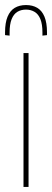

<svg xmlns="http://www.w3.org/2000/svg" viewBox="-49 -740 206 760"><path d="M44 0V-530H64V0ZM54 -720Q80 -720 98.5 -709Q117 -698 127 -674Q137 -650 137 -612Q137 -609 137 -606.5Q137 -604 137 -601L119 -599Q119 -602 119 -605.5Q119 -609 119 -611Q119 -644 111 -664Q103 -684 88 -693Q73 -702 54 -702Q34 -702 19.5 -693Q5 -684 -3 -664Q-11 -644 -11 -611Q-11 -609 -11 -605.5Q-11 -602 -11 -599L-29 -601Q-29 -604 -29 -606.5Q-29 -609 -29 -612Q-29 -650 -19 -674Q-9 -698 9.5 -709Q28 -720 54 -720Z"/></svg>

Font: Georama ExtraCondensed Thin
Style: Regular
Weight: 100
Width: 2
Designer: Jean-Baptiste Levee
Foundry: Production Type
Version: Version 1.001